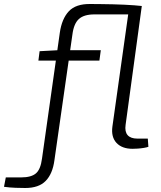

<svg xmlns="http://www.w3.org/2000/svg" viewBox="-143 -736 807 960"><path d="M309 -716Q335 -716 363.5 -715.5Q392 -715 421.5 -714.5Q451 -714 478.5 -712.5Q506 -711 528.5 -709.5Q551 -708 566 -706L485 -112Q480 -78 495 -60.5Q510 -43 544 -43H596L599 -2Q591 1 576 3.5Q561 6 546 7Q531 8 520 8Q467 8 439.5 -21.5Q412 -51 419 -103L498 -664H329Q277 -664 251.5 -641Q226 -618 219 -563L129 66Q120 133 85.5 168.5Q51 204 -17 204Q-37 204 -65.5 203Q-94 202 -123 198L-114 151H-37Q13 151 36.5 131Q60 111 67 57L156 -572Q166 -642 201 -679.5Q236 -717 309 -716ZM361 -485 354 -433H49L55 -480L148 -485Z"/></svg>

Font: Exo 2 Light
Style: Italic
Weight: 300
Italic angle: -8°
Designer: Natanael Gama
Foundry: Natanael Gama
Version: Version 2.010